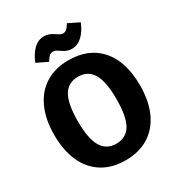

<svg xmlns="http://www.w3.org/2000/svg" viewBox="-215 -1055 1121 1210"><g transform="rotate(-30 345.5 -450.5)"><path d="M658 -347Q658 -234 620.5 -152Q583 -70 512.5 -26.5Q442 17 345 17Q248 17 178 -26Q108 -69 70.5 -150.5Q33 -232 33 -347Q33 -459 70.5 -541Q108 -623 178 -666.5Q248 -710 345 -710Q493 -710 575.5 -615Q658 -520 658 -347ZM205 -347Q205 -219 240 -161Q275 -103 345 -103Q417 -103 451.5 -160.5Q486 -218 486 -347Q486 -476 451 -533Q416 -590 345 -590Q274 -590 239.5 -532.5Q205 -475 205 -347ZM336 -784Q319 -796 309.5 -801Q300 -806 289 -806Q272 -806 260.5 -795.5Q249 -785 236 -762L157 -800Q177 -852 210.5 -885Q244 -918 286 -918Q307 -918 322.5 -912Q338 -906 356 -894Q372 -883 381.5 -878Q391 -873 402 -873Q418 -873 429.5 -883.5Q441 -894 454 -917L533 -878Q512 -825 478.5 -793Q445 -761 403 -761Q383 -761 367.5 -766.5Q352 -772 336 -784Z"/></g></svg>

Font: Fira Sans BGR
Style: Bold
Weight: 700
Designer: bBox Type GmbH & Carrois Corporate GbR & Edenspiekermann AG
Foundry: bBox Type GmbH & Carrois Corporate GbR & Edenspiekermann AG
Version: Version 4.301